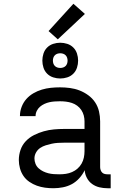

<svg xmlns="http://www.w3.org/2000/svg" viewBox="-20 -992 640 1020"><path d="M264 8Q241 8 219 5Q197 2 176 -5.5Q155 -13 136 -26Q117 -39 104.5 -57.5Q92 -76 86 -98Q80 -120 80 -142Q80 -169 89 -195.5Q98 -222 117 -242Q136 -262 161 -274.5Q186 -287 212.5 -294.5Q239 -302 266.5 -304.5Q294 -307 321 -307H429V-347Q429 -363 425 -378.5Q421 -394 412 -407.5Q403 -421 390 -430.5Q377 -440 362 -445Q347 -450 331 -452Q315 -454 299 -454Q285 -454 270.5 -453Q256 -452 242.5 -449Q229 -446 216 -440Q203 -434 192.5 -425Q182 -416 175.5 -403Q169 -390 169 -376V-375H86V-377Q86 -401 95 -424.5Q104 -448 120 -466Q136 -484 157.5 -496.5Q179 -509 202.5 -516Q226 -523 250 -525.5Q274 -528 299 -528Q325 -528 351.5 -524.5Q378 -521 402.5 -511.5Q427 -502 449 -486Q471 -470 485.5 -448Q500 -426 506 -400Q512 -374 512 -347V-104Q512 -97 514.5 -89Q517 -81 522.5 -75.5Q528 -70 535.5 -68Q543 -66 551 -66H568V8H551Q529 8 508 3Q487 -2 469.5 -14.5Q452 -27 441.5 -47Q431 -67 430 -88Q419 -65 401.5 -45.5Q384 -26 362 -14Q340 -2 314.5 3Q289 8 264 8ZM295 -66Q313 -66 330 -68.5Q347 -71 363 -78Q379 -85 392 -96.5Q405 -108 413.5 -123Q422 -138 425.5 -155Q429 -172 429 -189V-234H321Q305 -234 288 -233Q271 -232 255 -228.5Q239 -225 223 -220Q207 -215 193.5 -206Q180 -197 171.5 -182Q163 -167 163 -150Q163 -136 168.5 -122Q174 -108 185 -98Q196 -88 209.5 -81.5Q223 -75 237 -71.5Q251 -68 266 -67Q281 -66 295 -66ZM300 -575Q281 -575 262.5 -581Q244 -587 230.5 -600.5Q217 -614 211 -632.5Q205 -651 205 -670Q205 -689 211 -707.5Q217 -726 230.5 -739.5Q244 -753 262.5 -759Q281 -765 300 -765Q319 -765 337.5 -759Q356 -753 369.5 -739.5Q383 -726 389 -707.5Q395 -689 395 -670Q395 -651 389 -632.5Q383 -614 369.5 -600.5Q356 -587 337.5 -581Q319 -575 300 -575ZM300 -631Q308 -631 315.5 -633.5Q323 -636 328.5 -641.5Q334 -647 336.5 -654.5Q339 -662 339 -670Q339 -678 336.5 -685.5Q334 -693 328.5 -698.5Q323 -704 315.5 -706.5Q308 -709 300 -709Q292 -709 284.5 -706.5Q277 -704 271.5 -698.5Q266 -693 263.5 -685.5Q261 -678 261 -670Q261 -662 263.5 -654.5Q266 -647 271.5 -641.5Q277 -636 284.5 -633.5Q292 -631 300 -631ZM287 -783 238 -827 370 -972 431 -918Z"/></svg>

Font: R Plex Mono
Style: Regular
Weight: 400
Monospace: yes
Designer: Belleve Invis
Foundry: Belleve Invis
Version: Version 31.8.0